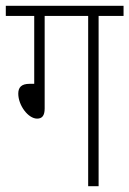

<svg xmlns="http://www.w3.org/2000/svg" viewBox="-20 -642 446 662"><path d="M134 -587H284V0H320V-587H406V-622H0V-587H98V-353H82C53 -353 43 -340 43 -319C43 -279 77 -233 108 -233C125 -233 134 -243 134 -268Z"/></svg>

Font: Noto Sans Devanagari UI ExtraCondensed ExtraLight
Style: Regular
Weight: 200
Width: 2
Designer: Jelle Bosma - Monotype Design Team
Foundry: Monotype Imaging Inc.
Version: Version 2.004